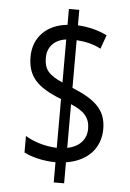

<svg xmlns="http://www.w3.org/2000/svg" viewBox="-56 -802 613 902"><g transform="rotate(5 250.0 -351.0)"><path d="M232 -37V58H281V-41C383 -57 442 -122 442 -212C442 -303 389 -348 281 -392V-617C325 -614 361 -605 396 -587L419 -652C377 -673 332 -684 281 -687V-760H232V-685C136 -676 72 -613 72 -521C72 -428 117 -380 232 -335V-105C175 -107 120 -125 83 -148V-70C120 -51 172 -38 232 -37ZM232 -616V-413C167 -442 144 -466 144 -523C144 -572 176 -609 232 -616ZM281 -109V-315C344 -289 371 -259 371 -207C371 -159 341 -121 281 -109Z"/></g></svg>

Font: Noto Sans Mono ExtraCondensed
Style: Regular
Weight: 400
Width: 2
Designer: Monotype Design Team
Foundry: Monotype Imaging Inc.
Version: Version 2.014